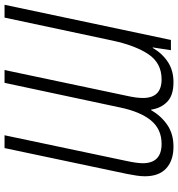

<svg xmlns="http://www.w3.org/2000/svg" viewBox="10 -764 765 824"><g transform="rotate(-90 392.0 -351.5)"><path d="M332 -85H334Q340 -43 367.5 -16Q395 11 452 11Q502 11 538.5 -13Q575 -37 599 -78H601L589 0H633L784 -714H729L631 -254Q610 -154 572 -97Q534 -40 464 -40Q384 -40 384 -120Q384 -148 393 -188L504 -714H449L343 -217Q325 -131 287.5 -85.5Q250 -40 187 -40Q104 -40 104 -121Q104 -146 114 -192L224 -714H169L58 -188Q54 -168 51 -148Q48 -128 48 -112Q48 -51 82 -20Q116 11 175 11Q230 11 268.5 -15.5Q307 -42 332 -85Z"/></g></svg>

Font: Noto Sans UI SemiCondensed Light
Style: Italic
Weight: 300
Width: 4
Designer: Monotype Design Team
Foundry: Monotype Imaging Inc.
Version: 1.001